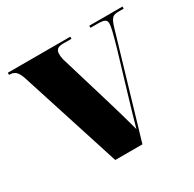

<svg xmlns="http://www.w3.org/2000/svg" viewBox="-124 -666 803 796"><g transform="rotate(-30 277.5 -268.0)"><path d="M57 -480 211 0H341L480 -472C494 -521 503 -526 532 -526H555V-536H396V-526H428C465 -526 473 -520 473 -501C473 -488 465 -456 448 -396L387 -192C370 -136 359 -96 351 -67C338 -114 322 -173 308 -218L237 -454C232 -468 229 -482 229 -497C229 -516 239 -526 264 -526H305V-536H6V-526C32 -526 45 -516 57 -480Z"/></g></svg>

Font: Noto Serif Display Condensed Black
Style: Regular
Weight: 900
Width: 3
Designer: Monotype Design Team
Foundry: Monotype Imaging Inc.
Version: Version 2.009